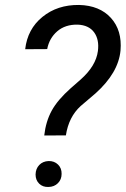

<svg xmlns="http://www.w3.org/2000/svg" viewBox="-20 -741 503 767"><path d="M156.7 -199.7Q163.1 -255.9 186.5 -298.8Q210 -341.8 262.7 -388.7L302.2 -423.3Q363.3 -477.5 371.1 -537.1Q377 -583 356 -611.8Q335 -640.6 290.5 -642.6Q240.7 -643.6 208.7 -616Q176.8 -588.4 168.5 -544.9L80.6 -544.4Q89.8 -625 149.7 -673.6Q209.5 -722.2 295.9 -721.2Q377.9 -719.2 423.1 -669.4Q468.3 -619.6 461.4 -539.1Q453.1 -450.2 361.8 -368.2L302.2 -317.4Q254.4 -273.9 243.2 -200.2ZM122.1 -43.9Q122.6 -66.9 136.7 -81.8Q150.9 -96.7 174.3 -97.7Q196.8 -98.1 211.7 -83.7Q226.6 -69.3 226.1 -46.4Q226.1 -23.9 211.4 -9.3Q196.8 5.4 173.8 5.9Q150.9 6.8 136.5 -7.3Q122.1 -21.5 122.1 -43.9Z"/></svg>

Font: Roboto
Style: Italic
Weight: 400
Italic angle: -12°
Designer: Google
Version: Version 2.134; 2016; ttfautohint (v1.6)